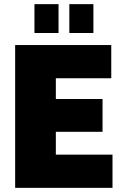

<svg xmlns="http://www.w3.org/2000/svg" viewBox="-20 -905 591 925"><path d="M53 0V-688H516V-528H249V-428H474V-270H249V-160H522V0ZM146 -746V-885H262V-746ZM314 -746V-885H430V-746Z"/></svg>

Font: Archivo Condensed Black
Style: Regular
Weight: 900
Width: 3
Designer: Hector Gatti
Foundry: Omnibus-Type
Version: Version 2.001